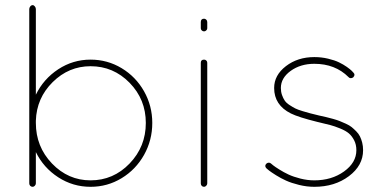

<svg xmlns="http://www.w3.org/2000/svg" viewBox="-20 -720 1472 740"><path d="M92.8 -13.2V-233.9V-246.1V-255.9V-685.1Q92.8 -690.4 96.7 -695.3Q100.6 -700.2 106 -700.2Q110.4 -700.2 114.3 -695.3Q118.2 -690.4 118.2 -685.1V-355Q147.9 -416 204.6 -453.1Q261.2 -490.2 329.1 -490.2Q394 -490.2 448.7 -457.3Q503.4 -424.3 535.2 -368.2Q566.9 -312 566.9 -246.1Q566.9 -179.7 535.2 -123Q503.4 -66.4 448.7 -33.2Q394 0 329.1 0Q261.2 0 204.6 -36.6Q147.9 -73.2 118.2 -133.8V-13.2Q118.2 -8.3 114.3 -4.2Q110.4 0 106 0Q100.1 0 96.4 -3.9Q92.8 -7.8 92.8 -13.2ZM118.2 -254.9V-246.1Q118.2 -154.8 180.4 -89.8Q242.7 -24.9 329.1 -24.9Q417 -24.9 479.5 -89.8Q542 -154.8 542 -246.1Q542 -336.9 479.5 -400.9Q417 -464.8 329.1 -464.8Q245.1 -464.8 183.1 -403.6Q121.1 -342.3 118.2 -254.9Z M753.9 -13.2V-478Q753.9 -490.2 766.6 -490.2Q771.5 -490.2 775.1 -486.8Q778.8 -483.4 778.8 -478V-13.2Q778.8 -8.3 774.9 -4.2Q771 0 766.6 0Q760.7 0 757.3 -3.9Q753.9 -7.8 753.9 -13.2ZM753.9 -610.8V-634.8Q753.9 -647.9 766.6 -647.9Q771 -647.9 774.9 -644.3Q778.8 -640.6 778.8 -634.8V-610.8Q778.8 -606.4 774.9 -602.8Q771 -599.1 766.6 -599.1Q761.2 -599.1 757.6 -602.8Q753.9 -606.4 753.9 -610.8Z M1191.4 0Q1162.1 0 1132.6 -7.3Q1103 -14.6 1082.5 -23.9Q1062 -33.2 1043.7 -44.7Q1025.4 -56.2 1017.6 -62.3Q1009.8 -68.4 1007.3 -70.8Q998 -80.1 1006.3 -88.9Q1010.3 -92.8 1015.4 -93Q1020.5 -93.3 1024.4 -89.8Q1026.4 -87.9 1033.2 -82.5Q1040 -77.1 1056.6 -66.7Q1073.2 -56.2 1092 -47.4Q1110.8 -38.6 1137.9 -31.7Q1165 -24.9 1191.4 -24.9Q1258.3 -24.9 1305.9 -59.1Q1353.5 -93.3 1353.5 -141.1Q1353.5 -162.6 1345 -179.2Q1336.4 -195.8 1324.7 -205.8Q1313 -215.8 1291 -224.9Q1269 -233.9 1252.9 -238Q1236.8 -242.2 1208 -249Q1205.1 -249.5 1203.6 -250Q1130.4 -268.1 1101.1 -282.7Q1036.6 -314.9 1036.6 -380.9Q1036.6 -430.2 1082 -465.1Q1127.4 -500 1191.4 -500Q1218.8 -500 1244.4 -493.9Q1270 -487.8 1286.6 -479.7Q1303.2 -471.7 1316.7 -462.2Q1330.1 -452.6 1335.4 -447.3Q1340.8 -441.9 1342.3 -439.9Q1350.6 -431.6 1341.3 -421.9Q1336.9 -418.5 1331.5 -418.7Q1326.2 -418.9 1323.2 -422.9Q1272 -474.1 1191.4 -474.1Q1138.2 -474.1 1100.3 -446.8Q1062.5 -419.4 1062.5 -380.9Q1062.5 -366.2 1066.9 -353.8Q1071.3 -341.3 1077.4 -332.3Q1083.5 -323.2 1095.9 -315.2Q1108.4 -307.1 1117.9 -302.2Q1127.4 -297.4 1146.2 -291.7Q1165 -286.1 1176 -283.2Q1187 -280.3 1209.5 -274.9Q1227.1 -271 1236.6 -268.8Q1246.1 -266.6 1262.9 -262Q1279.8 -257.3 1289.3 -253.4Q1298.8 -249.5 1313 -243.2Q1327.1 -236.8 1335.2 -230.2Q1343.3 -223.6 1352.8 -214.1Q1362.3 -204.6 1367.4 -194.1Q1372.6 -183.6 1376 -170.2Q1379.4 -156.7 1379.4 -141.1Q1379.4 -82 1324.7 -41Q1270 0 1191.4 0Z"/></svg>

Font: Quicksand
Style: Light
Weight: 300
Designer: Andrew Paglinawan
Foundry: Andrew Paglinawan
Version: 1.002